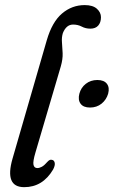

<svg xmlns="http://www.w3.org/2000/svg" viewBox="-20 -746 458 774"><path d="M321.5 -725.5Q354 -725.5 370.5 -710.8Q387 -696 387 -676.5Q387 -655.5 376 -643Q365 -630.5 344.5 -630.5Q325 -630.5 309.5 -638.8Q294 -647 274.5 -647Q247.5 -647 233.5 -613Q228 -595 229.8 -575.2Q231.5 -555.5 232.5 -531.5Q233.5 -507.5 225 -478L123 -131.5Q112 -94.5 115 -81.5Q118 -68.5 130.5 -68.5Q139 -68.5 148.8 -73.8Q158.5 -79 171.5 -94Q181 -104.5 189.5 -101.5Q198 -100.5 200.5 -90Q203 -79.5 194 -62.5Q152 8.5 77.5 8.5Q-2.5 8.5 30.5 -106.5L168.5 -583.5Q190 -657.5 230 -691.5Q270 -725.5 321.5 -725.5ZM343 -312.5Q316 -312.5 304.8 -328Q293.5 -343.5 300 -368.5Q306.5 -393 326 -408.2Q345.5 -423.5 372.5 -423.5Q399.5 -423.5 411 -408.2Q422.5 -393 416 -368.5Q409 -344 389.5 -328.2Q370 -312.5 343 -312.5Z"/></svg>

Font: Fraunces 144pt S100
Style: Italic
Weight: 400
Italic angle: -16°
Version: Version 1.000; ttfautohint (v1.8.3)